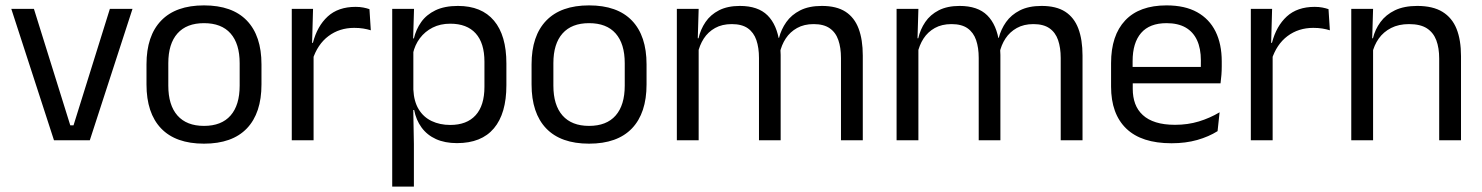

<svg xmlns="http://www.w3.org/2000/svg" viewBox="-20 -521 5505 713"><path d="M253 -55.5 388 -488H472L313.5 0H180.5L22 -488H106L241 -55.5Z M737.5 12.5Q632.5 12.5 578.2 -44.2Q524 -101 524 -207.5V-282Q524 -388 578.5 -444.5Q633 -501 737.5 -501Q842.5 -501 896.8 -444.5Q951 -388 951 -282V-207.5Q951 -101 896.8 -44.2Q842.5 12.5 737.5 12.5ZM737.5 -53.5Q802.5 -53.5 836.2 -92Q870 -130.5 870 -203V-286.5Q870 -358.5 836.2 -396.8Q802.5 -435 737.5 -435Q673 -435 639 -396.8Q605 -358.5 605 -286.5V-203Q605 -130.5 639 -92Q673 -53.5 737.5 -53.5Z M1140.5 -298.5 1122 -361 1142 -362Q1158 -424 1197 -459.8Q1236 -495.5 1300.5 -495.5Q1316.5 -495.5 1329.2 -493Q1342 -490.5 1352 -487L1357 -408.5Q1344.5 -412.5 1329.2 -415Q1314 -417.5 1295.5 -417.5Q1240.5 -417.5 1199.8 -387Q1159 -356.5 1140.5 -298.5ZM1063.5 0V-488H1142.5L1138.5 -344L1144.5 -338V0Z M1677 10.5Q1632 10.5 1599 -4.5Q1566 -19.5 1545.5 -47.5Q1525 -75.5 1518 -112.5H1491.5L1515 -188.5Q1517 -144.5 1534.8 -115.2Q1552.5 -86 1583 -71.5Q1613.5 -57 1652 -57Q1713.5 -57 1746.2 -93Q1779 -129 1779 -198.5V-292Q1779 -361 1746.5 -397Q1714 -433 1652 -433Q1615 -433 1586.5 -418.5Q1558 -404 1539.2 -379Q1520.5 -354 1513.5 -322L1493.5 -378.5H1517Q1525 -412 1544.2 -439.2Q1563.5 -466.5 1597.2 -482.8Q1631 -499 1680.5 -499Q1768.5 -499 1814.5 -444.2Q1860.5 -389.5 1860.5 -285.5V-204.5Q1860.5 -99.5 1814.2 -44.5Q1768 10.5 1677 10.5ZM1436.5 172V-488H1517.5L1514 -370.5L1515 -345.5V-140L1514.5 -123.5L1517 13.5V172Z M2167.5 12.5Q2062.5 12.5 2008.2 -44.2Q1954 -101 1954 -207.5V-282Q1954 -388 2008.5 -444.5Q2063 -501 2167.5 -501Q2272.5 -501 2326.8 -444.5Q2381 -388 2381 -282V-207.5Q2381 -101 2326.8 -44.2Q2272.5 12.5 2167.5 12.5ZM2167.5 -53.5Q2232.5 -53.5 2266.2 -92Q2300 -130.5 2300 -203V-286.5Q2300 -358.5 2266.2 -396.8Q2232.5 -435 2167.5 -435Q2103 -435 2069 -396.8Q2035 -358.5 2035 -286.5V-203Q2035 -130.5 2069 -92Q2103 -53.5 2167.5 -53.5Z M3103 0V-305.5Q3103 -344 3093.2 -372.2Q3083.5 -400.5 3061.2 -416Q3039 -431.5 3001.5 -431.5Q2966 -431.5 2940 -417Q2914 -402.5 2898 -378.2Q2882 -354 2875.5 -323L2863 -380.5H2873Q2881 -412 2900 -439Q2919 -466 2951.5 -482.5Q2984 -499 3032 -499Q3086.5 -499 3119.8 -477.5Q3153 -456 3168.5 -414.8Q3184 -373.5 3184 -314.5V0ZM2493.5 0V-488H2574.5L2571 -371L2574.5 -366V0ZM2798.5 0V-305.5Q2798.5 -344 2788.8 -372.2Q2779 -400.5 2757 -416Q2735 -431.5 2697.5 -431.5Q2661.5 -431.5 2635.5 -417Q2609.5 -402.5 2593.5 -377.8Q2577.5 -353 2571 -321.5L2556 -379H2574Q2581.5 -412 2600 -439.2Q2618.5 -466.5 2650.2 -482.8Q2682 -499 2727.5 -499Q2795 -499 2830.2 -464Q2865.5 -429 2874.5 -362Q2877 -352 2878 -340.2Q2879 -328.5 2879 -317V0Z M3919 0V-305.5Q3919 -344 3909.2 -372.2Q3899.5 -400.5 3877.2 -416Q3855 -431.5 3817.5 -431.5Q3782 -431.5 3756 -417Q3730 -402.5 3714 -378.2Q3698 -354 3691.5 -323L3679 -380.5H3689Q3697 -412 3716 -439Q3735 -466 3767.5 -482.5Q3800 -499 3848 -499Q3902.5 -499 3935.8 -477.5Q3969 -456 3984.5 -414.8Q4000 -373.5 4000 -314.5V0ZM3309.5 0V-488H3390.5L3387 -371L3390.5 -366V0ZM3614.5 0V-305.5Q3614.5 -344 3604.8 -372.2Q3595 -400.5 3573 -416Q3551 -431.5 3513.5 -431.5Q3477.5 -431.5 3451.5 -417Q3425.5 -402.5 3409.5 -377.8Q3393.5 -353 3387 -321.5L3372 -379H3390Q3397.5 -412 3416 -439.2Q3434.5 -466.5 3466.2 -482.8Q3498 -499 3543.5 -499Q3611 -499 3646.2 -464Q3681.5 -429 3690.5 -362Q3693 -352 3694 -340.2Q3695 -328.5 3695 -317V0Z M4330.5 11Q4219 11 4162.5 -43.5Q4106 -98 4106 -199.5V-286.5Q4106 -389.5 4158.5 -445.2Q4211 -501 4312 -501Q4380 -501 4425.5 -475.8Q4471 -450.5 4494 -404Q4517 -357.5 4517 -293V-275Q4517 -259 4515.8 -243Q4514.5 -227 4512.5 -211.5H4438Q4439 -235.5 4439.2 -257Q4439.5 -278.5 4439.5 -296.5Q4439.5 -341 4425.2 -371.8Q4411 -402.5 4382.8 -418.8Q4354.5 -435 4312 -435Q4249 -435 4217.5 -398.5Q4186 -362 4186 -294V-247.5L4186.5 -237.5V-191Q4186.5 -160.5 4195.5 -136Q4204.5 -111.5 4223.8 -93.8Q4243 -76 4272.8 -66.8Q4302.5 -57.5 4343.5 -57.5Q4391 -57.5 4432 -70Q4473 -82.5 4509 -104L4501.5 -34Q4469 -13.5 4426 -1.2Q4383 11 4330.5 11ZM4148.5 -211.5V-272.5H4495.5V-211.5Z M4702 -298.5 4683.5 -361 4703.5 -362Q4719.5 -424 4758.5 -459.8Q4797.5 -495.5 4862 -495.5Q4878 -495.5 4890.8 -493Q4903.5 -490.5 4913.5 -487L4918.5 -408.5Q4906 -412.5 4890.8 -415Q4875.5 -417.5 4857 -417.5Q4802 -417.5 4761.2 -387Q4720.5 -356.5 4702 -298.5ZM4625 0V-488H4704L4700 -344L4706 -338V0Z M5324.5 0V-303.5Q5324.5 -343 5313.8 -371.5Q5303 -400 5278.8 -415.8Q5254.5 -431.5 5212.5 -431.5Q5174 -431.5 5145.8 -417Q5117.5 -402.5 5100 -377.8Q5082.5 -353 5075.5 -321.5L5061 -379H5078.5Q5086.5 -412 5106.5 -439.2Q5126.5 -466.5 5160.2 -482.8Q5194 -499 5243 -499Q5301 -499 5336.8 -477Q5372.5 -455 5389 -413.8Q5405.5 -372.5 5405.5 -312.5V0ZM4998 0V-488H5079L5075.5 -371L5079 -366.5V0Z"/></svg>

Font: Anek Bangla
Style: Regular
Weight: 400
Designer: Sulekha Rajkumar (Bangla), Yesha Goshar (Latin)
Foundry: Ek Type
Version: Version 1.003